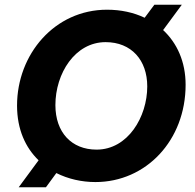

<svg xmlns="http://www.w3.org/2000/svg" viewBox="-20 -755 824 811"><path d="M383 14C597 14 764 -162 764 -397C764 -494 728 -573 669 -628L748 -735H632L591 -680C545 -702 491 -714 432 -714C211 -714 52 -526 52 -309C52 -208 88 -131 143 -78L59 36H174L218 -24C268 1 325 14 383 14ZM388 -123C282 -123 214 -196 214 -311C214 -445 297 -577 426 -577C535 -577 602 -501 602 -390C602 -261 520 -123 388 -123Z"/></svg>

Font: Fixel Display 20240404
Style: Bold Italic
Weight: 700
Italic angle: -10°
Designer: AlfaBravo + MacPaw
Foundry: Kyrylo Tkachov, Marchela Mozhyna, Serhii Makarenko, Maria Weinstein, Zakhar Kryvoshyya
Version: Version 1.211;Glyphs 3.2 (3225)